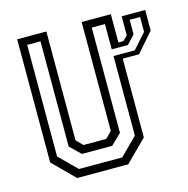

<svg xmlns="http://www.w3.org/2000/svg" viewBox="-104 -800 879 899"><g transform="rotate(-15 336.0 -350.0)"><path d="M180 -38.5H389.5L473 -121.5V-662.5H409V-152.5L358 -103H211.5L160.5 -152.5V-662.5H96V-121.5ZM590 -652V-581.5L551.5 -540H473V-507.5H576L640.5 -580V-652ZM558 -677.5H672V-578L590.5 -484.5H511.5V-103L408.5 0H160.5L57.5 -103V-700H199V-172L229.5 -141.5H339.5L370 -172V-700H511.5V-563H535.5L558 -585.5Z"/></g></svg>

Font: Tourney Thin
Style: Regular
Weight: 400
Version: Version 1.015